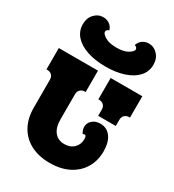

<svg xmlns="http://www.w3.org/2000/svg" viewBox="-244 -1172 1197 1324"><g transform="rotate(30 354.5 -510.0)"><path d="M334 -700V-530H328Q306 -530 292 -516.5Q278 -503 278 -480V-279Q278 -215 306.5 -180Q335 -145 385 -145Q432 -145 460.5 -173Q489 -201 489 -244Q489 -273 474 -273Q468 -273 461 -268Q445 -294 445 -317Q445 -349 469.5 -370.5Q494 -392 532 -392Q585 -392 615.5 -350.5Q646 -309 646 -237Q646 -162 611.5 -104.5Q577 -47 513.5 -14.5Q450 18 362 18Q276 18 212 -15Q148 -48 113 -110Q78 -172 78 -259V-480Q78 -503 64.5 -516.5Q51 -530 28 -530H22V-700ZM435 -700H687V-530H681Q659 -530 645 -516.5Q631 -503 631 -480V-431H491V-480Q491 -503 477.5 -516.5Q464 -530 441 -530H435ZM83 -926Q83 -975 112.5 -1006.5Q142 -1038 183 -1038Q209 -1038 231 -1024Q253 -1010 263 -980Q250 -976 245.5 -969.5Q241 -963 241 -956Q241 -941 272.5 -921Q304 -901 364 -901Q424 -901 455.5 -921Q487 -941 487 -956Q487 -963 482.5 -969.5Q478 -976 465 -980Q476 -1010 498 -1024Q520 -1038 545 -1038Q586 -1038 615.5 -1006.5Q645 -975 645 -926Q645 -872 610 -832.5Q575 -793 511.5 -771.5Q448 -750 364 -750Q280 -750 216.5 -771.5Q153 -793 118 -832.5Q83 -872 83 -926Z"/></g></svg>

Font: Exile
Style: Regular
Weight: 400
Designer: Bartłomiej Rózga @rozgatype
Version: Version 1.000; ttfautohint (v1.8.4.7-5d5b)